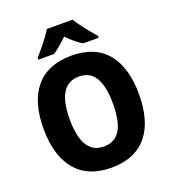

<svg xmlns="http://www.w3.org/2000/svg" viewBox="-165 -1119 1057 1185"><g transform="rotate(-20 364.0 -526.5)"><path d="M449 -997H280C256 -955 200 -887 166 -850V-837H269C298 -856 331 -883 364 -917C395 -883 430 -856 460 -837H562V-850C526 -891 475 -952 449 -997ZM677 -424C677 -650 579 -791 365 -791C152 -791 50 -653 50 -425C50 -199 151 -56 364 -56C579 -56 677 -199 677 -424ZM222 -424C222 -570 265 -654 365 -654C464 -654 506 -572 506 -424C506 -276 465 -195 364 -195C265 -195 222 -278 222 -424Z"/></g></svg>

Font: Noto Sans Malayalam UI SemiCondensed ExtraBold
Style: Regular
Weight: 800
Width: 4
Designer: Jelle Bosma - Monotype Design Team
Foundry: Monotype Imaging Inc.
Version: Version 2.104